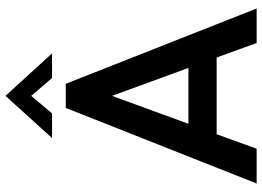

<svg xmlns="http://www.w3.org/2000/svg" viewBox="-148 -809 957 701"><g transform="rotate(-90 330.5 -458.5)"><path d="M287 -697H375L650 0H524L471 -146H191L138 0H11ZM433 -249 331 -528 229 -249ZM331 -917 486 -747H396L331 -823L267 -747H177Z"/></g></svg>

Font: Hanken Grotesk SemiBold
Style: Regular
Weight: 600
Designer: Alfredo Marco Pradil
Foundry: Hanken Design Co.
Version: Version 3.014